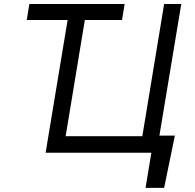

<svg xmlns="http://www.w3.org/2000/svg" viewBox="-20 -747 952 939"><path d="M110.8 -649.1 123.6 -727.3H589.5L576.7 -649.1H394.9L301.1 -81H676.1L782.7 -727.3H866.5L759.6 -83.8H835.2L782.7 171.9H691.8L720.2 0H203.1L310.7 -649.1Z"/></svg>

Font: Inter P
Style: Italic
Weight: 400
Italic angle: -9.40001°
Designer: Rasmus Andersson
Foundry: rsms
Version: Version 3.018;git-588b23468